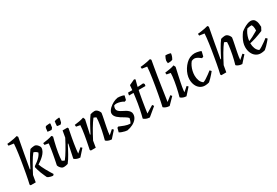

<svg xmlns="http://www.w3.org/2000/svg" viewBox="58 -1712 3976 2754"><g transform="rotate(-30 2046.5 -335.0)"><path d="M414 42Q407 42 394 40Q381 38 368 34Q355 30 343 25Q331 20 325 14Q316 -5 303.5 -32.5Q291 -60 279.5 -90Q268 -120 260 -148Q252 -176 248 -195L256 -209Q285 -228 312 -249.5Q339 -271 361.5 -296Q384 -321 396 -351Q385 -365 370 -375Q355 -385 334 -390Q316 -368 295.5 -336.5Q275 -305 253.5 -268Q232 -231 210 -191Q188 -151 168 -111L149 0H66L56 -16Q63 -45 71.5 -85.5Q80 -126 89 -175Q98 -224 107 -276.5Q116 -329 124.5 -381Q133 -433 139.5 -481.5Q146 -530 150.5 -570.5Q155 -611 156 -639L74 -651Q71 -664 72 -682Q97 -684 128.5 -688.5Q160 -693 191 -699Q222 -705 244 -712L258 -692Q235 -571 211.5 -443Q188 -315 169 -204L177 -202Q195 -237 213 -271.5Q231 -306 250 -339.5Q269 -373 287 -401.5Q305 -430 323 -453Q336 -457 355.5 -461Q375 -465 392 -465Q414 -465 431 -450.5Q448 -436 458.5 -419Q469 -402 469 -392Q469 -360 452 -330.5Q435 -301 409 -276Q383 -251 356.5 -232Q330 -213 311 -201Q318 -180 332 -150.5Q346 -121 363.5 -89Q381 -57 399 -27.5Q417 2 431 24Z M610 12Q588 12 571.5 -2Q555 -16 544.5 -33Q534 -50 533 -61Q539 -88 544.5 -116Q550 -144 555.5 -172Q561 -200 566 -228.5Q571 -257 575.5 -284.5Q580 -312 583.5 -339Q587 -366 590 -391L526 -403Q523 -416 523 -434Q560 -438 601 -445.5Q642 -453 676 -465L693 -445Q684 -411 674 -371.5Q664 -332 655.5 -291Q647 -250 640.5 -211Q634 -172 630.5 -139Q627 -106 627 -82Q635 -77 645.5 -71.5Q656 -66 667 -63Q685 -86 706 -117.5Q727 -149 749 -186.5Q771 -224 793.5 -264Q816 -304 836 -344L855 -453H935L945 -437Q940 -411 932.5 -373.5Q925 -336 917 -293Q909 -250 902 -206Q895 -162 890 -122Q885 -82 883 -53L957 -116L977 -95L881 12Q869 12 850 8Q831 4 813 -4.5Q795 -13 785 -25L832 -248L825 -251Q807 -216 788.5 -181Q770 -146 751.5 -113Q733 -80 714.5 -51.5Q696 -23 678 0Q662 5 644.5 8.5Q627 12 610 12ZM658 -544 665 -605Q668 -610 672 -616.5Q676 -623 678 -626Q684 -628 695.5 -629Q707 -630 721 -631.5Q735 -633 746 -633L753 -625Q752 -617 750 -603.5Q748 -590 746.5 -578.5Q745 -567 744 -563Q741 -559 733 -550Q725 -541 722 -538Q711 -537 689.5 -540Q668 -543 658 -544ZM816 -547Q816 -565 818.5 -589Q821 -613 824 -624Q838 -630 858 -633.5Q878 -637 901 -638L908 -631Q906 -617 902.5 -602.5Q899 -588 896.5 -577.5Q894 -567 893 -563Q891 -560 887.5 -555.5Q884 -551 880 -547Q876 -543 873 -540Q868 -540 857 -540.5Q846 -541 834.5 -543Q823 -545 816 -547Z M1402 12Q1390 12 1371.5 8Q1353 4 1335.5 -4.5Q1318 -13 1308 -25Q1317 -59 1326.5 -97Q1336 -135 1343.5 -173Q1351 -211 1357 -247.5Q1363 -284 1366.5 -315.5Q1370 -347 1370 -371Q1364 -376 1353 -381Q1342 -386 1330 -390Q1312 -367 1291 -335.5Q1270 -304 1248 -266.5Q1226 -229 1204 -189Q1182 -149 1161 -108L1143 0H1062L1052 -16Q1057 -41 1064.5 -78Q1072 -115 1080 -156.5Q1088 -198 1095 -241Q1102 -284 1107 -323Q1112 -362 1113 -391L1049 -403Q1046 -416 1046 -434Q1083 -438 1125 -445.5Q1167 -453 1201 -465L1215 -432L1165 -204L1173 -202Q1191 -237 1209 -271.5Q1227 -306 1246 -339.5Q1265 -373 1283 -401.5Q1301 -430 1319 -453Q1336 -458 1353 -461.5Q1370 -465 1388 -465Q1410 -465 1426.5 -451Q1443 -437 1453 -420Q1463 -403 1465 -392Q1462 -369 1457 -343.5Q1452 -318 1446.5 -290.5Q1441 -263 1435 -235Q1429 -202 1422 -169.5Q1415 -137 1411 -108Q1407 -79 1405 -53L1477 -116L1498 -95Z M1662 12Q1648 12 1624 6.5Q1600 1 1577 -7.5Q1554 -16 1538 -26L1555 -92L1573 -102Q1609 -86 1656 -69Q1703 -52 1746 -50Q1758 -65 1765 -87.5Q1772 -110 1776 -127Q1768 -137 1757 -145.5Q1746 -154 1733 -162Q1720 -170 1707 -178Q1686 -190 1664 -204Q1642 -218 1623.5 -234.5Q1605 -251 1594 -270Q1583 -289 1583 -312Q1583 -332 1595.5 -352Q1608 -372 1625 -389Q1658 -420 1695 -439Q1732 -458 1771 -465Q1786 -465 1805.5 -463Q1825 -461 1844 -456.5Q1863 -452 1875 -446V-438L1860 -375L1834 -364Q1811 -380 1780 -389.5Q1749 -399 1721 -401Q1708 -401 1697 -399.5Q1686 -398 1675 -393Q1669 -382 1665.5 -368.5Q1662 -355 1662 -344Q1662 -322 1677.5 -305.5Q1693 -289 1716 -276.5Q1739 -264 1760 -253Q1783 -243 1803.5 -228Q1824 -213 1837.5 -194.5Q1851 -176 1851 -151Q1851 -108 1825 -74.5Q1799 -41 1756 -19Q1713 3 1662 12Z M2032 12Q2019 12 2000.5 8Q1982 4 1964 -4.5Q1946 -13 1935 -25Q1943 -55 1951 -89.5Q1959 -124 1967 -163.5Q1975 -203 1982.5 -247Q1990 -291 1996 -337.5Q2002 -384 2008 -432.5Q2014 -481 2017 -532L2109 -575L2127 -563Q2115 -525 2103.5 -474Q2092 -423 2081 -366Q2070 -309 2060.5 -252.5Q2051 -196 2043 -144.5Q2035 -93 2030 -54L2150 -127L2168 -101ZM1931 -410Q1933 -423 1935 -435Q1937 -447 1940 -453Q1967 -453 1999.5 -453Q2032 -453 2067 -453.5Q2102 -454 2135 -455.5Q2168 -457 2193 -460L2208 -441L2203 -410Z M2360 12Q2348 12 2329 8Q2310 4 2292 -4.5Q2274 -13 2263 -25Q2272 -60 2281.5 -108.5Q2291 -157 2302 -215Q2313 -273 2323 -333.5Q2333 -394 2342 -451.5Q2351 -509 2356.5 -557.5Q2362 -606 2364 -639L2282 -651Q2279 -664 2279 -682Q2304 -684 2335.5 -688.5Q2367 -693 2398 -699Q2429 -705 2452 -712L2465 -692Q2456 -641 2444.5 -576Q2433 -511 2421.5 -439Q2410 -367 2399.5 -296.5Q2389 -226 2379.5 -162.5Q2370 -99 2363 -53L2446 -118L2465 -95Z M2611 -391 2547 -403Q2544 -416 2544 -434Q2581 -438 2623.5 -445.5Q2666 -453 2700 -465L2715 -432Q2698 -357 2686 -301.5Q2674 -246 2665.5 -206Q2657 -166 2652.5 -138Q2648 -110 2645.5 -90Q2643 -70 2642 -53L2715 -116L2735 -95L2639 12Q2627 12 2608.5 8Q2590 4 2573 -4.5Q2556 -13 2545 -25Q2555 -59 2564.5 -99Q2574 -139 2582.5 -180.5Q2591 -222 2597.5 -261.5Q2604 -301 2607.5 -334.5Q2611 -368 2611 -391ZM2645 -533Q2645 -538 2644 -546Q2643 -554 2642.5 -561Q2642 -568 2641 -573Q2644 -590 2650 -605Q2656 -620 2662 -632Q2668 -644 2671 -648Q2692 -648 2708.5 -646Q2725 -644 2736.5 -640.5Q2748 -637 2755 -634Q2752 -604 2741.5 -578.5Q2731 -553 2725 -545Q2721 -543 2715 -541Q2709 -539 2701 -536Q2688 -533 2674.5 -533Q2661 -533 2645 -533Z M2948 12Q2902 12 2867.5 -12.5Q2833 -37 2814.5 -79.5Q2796 -122 2796 -176Q2796 -213 2809 -254Q2822 -295 2845.5 -333Q2869 -371 2900 -401.5Q2931 -432 2966 -448Q2988 -457 3008 -461Q3028 -465 3048 -465Q3063 -465 3082.5 -461.5Q3102 -458 3121 -453Q3140 -448 3150 -441V-434L3132 -361L3106 -350Q3087 -365 3070 -376.5Q3053 -388 3036 -394.5Q3019 -401 3003 -401Q2992 -401 2981 -398Q2970 -395 2958 -389Q2937 -365 2921 -331Q2905 -297 2896.5 -259.5Q2888 -222 2888 -186Q2888 -142 2902.5 -103Q2917 -64 2950 -41Q2969 -45 2999 -64Q3029 -83 3059.5 -105.5Q3090 -128 3111 -145L3133 -122Q3121 -106 3101.5 -83.5Q3082 -61 3060 -38.5Q3038 -16 3018 1Q3001 6 2983.5 9Q2966 12 2948 12Z M3564 12Q3551 12 3532.5 8Q3514 4 3496.5 -4.5Q3479 -13 3469 -25Q3479 -59 3488.5 -97Q3498 -135 3505.5 -173Q3513 -211 3519 -247.5Q3525 -284 3528.5 -315.5Q3532 -347 3532 -371Q3525 -376 3514.5 -381Q3504 -386 3492 -390Q3474 -367 3453 -335.5Q3432 -304 3410 -266.5Q3388 -229 3366.5 -189Q3345 -149 3324 -108L3305 0H3224L3214 -16Q3221 -45 3229.5 -85.5Q3238 -126 3247 -175Q3256 -224 3265 -276.5Q3274 -329 3282.5 -381Q3291 -433 3297.5 -481.5Q3304 -530 3308.5 -570.5Q3313 -611 3314 -639L3232 -651Q3229 -664 3230 -682Q3255 -684 3286.5 -688.5Q3318 -693 3349 -699Q3380 -705 3402 -712L3416 -692Q3393 -571 3369.5 -443Q3346 -315 3327 -204L3335 -202Q3353 -237 3371 -271.5Q3389 -306 3408 -339.5Q3427 -373 3445 -401.5Q3463 -430 3481 -453Q3498 -458 3515 -461.5Q3532 -465 3550 -465Q3572 -465 3588.5 -451Q3605 -437 3615 -420Q3625 -403 3627 -392Q3624 -369 3619 -343.5Q3614 -318 3608.5 -290.5Q3603 -263 3597 -235Q3591 -202 3584 -169.5Q3577 -137 3573 -108Q3569 -79 3567 -53L3639 -116L3660 -95Z M3874 12Q3827 12 3792.5 -12.5Q3758 -37 3739 -79.5Q3720 -122 3720 -176Q3720 -213 3732 -250.5Q3744 -288 3763.5 -322.5Q3783 -357 3804 -385Q3827 -404 3856 -422Q3885 -440 3916 -452.5Q3947 -465 3973 -465Q3999 -465 4019 -452.5Q4039 -440 4051.5 -408Q4064 -376 4065 -316L4037 -263Q3970 -235 3910 -215.5Q3850 -196 3784 -183L3783 -213Q3834 -229 3878.5 -252Q3923 -275 3975 -306Q3976 -325 3975 -342.5Q3974 -360 3970 -375Q3966 -390 3956 -404Q3938 -404 3919 -401.5Q3900 -399 3882 -394Q3861 -369 3845 -334.5Q3829 -300 3820.5 -261.5Q3812 -223 3812 -186Q3812 -142 3827 -103Q3842 -64 3875 -41Q3894 -46 3924.5 -65Q3955 -84 3986.5 -107Q4018 -130 4039 -146L4061 -123Q4048 -107 4028.5 -84.5Q4009 -62 3986.5 -39Q3964 -16 3943 1Q3926 6 3908.5 9Q3891 12 3874 12Z"/></g></svg>

Font: Labrada Medium
Style: Italic
Weight: 500
Italic angle: -7°
Designer: Mercedes Jáuregui
Foundry: Omnibus-Type Team
Version: Version 1.000